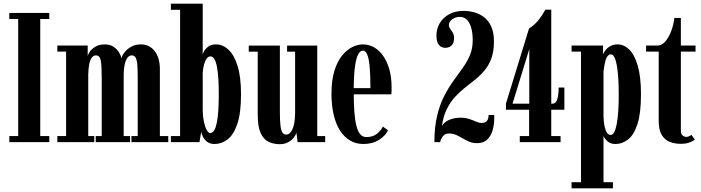

<svg xmlns="http://www.w3.org/2000/svg" viewBox="-20 -770 3798 1040"><path d="M30.5 0V-33H78.5V-667H30.5V-700H247V-667H198V-33H247V0Z M290.5 0V-33H338V-490.5H290.5V-523.5H455V-465.5Q456 -474.5 466.2 -489.8Q476.5 -505 496.8 -517.2Q517 -529.5 547.5 -529.5Q577 -529.5 596.2 -515.8Q615.5 -502 625.8 -484.2Q636 -466.5 638 -454Q641 -469.5 654.8 -487Q668.5 -504.5 691 -517Q713.5 -529.5 743 -529.5Q790 -529.5 818 -493Q846 -456.5 846 -396V-33H891.5V0H692V-33H726V-349Q726 -390 724 -416.8Q722 -443.5 715.2 -456.8Q708.5 -470 694 -470Q679.5 -470 670 -456.8Q660.5 -443.5 655.5 -421.2Q650.5 -399 650 -371.5V-33H684.5V0H498.5V-33H531V-349Q531 -410 526.2 -440Q521.5 -470 499.5 -470Q485.5 -470 476.2 -456.5Q467 -443 462.8 -419.2Q458.5 -395.5 458 -366V-33H490.5V0Z M1142.5 10Q1117.5 10 1102 -2Q1086.5 -14 1078.8 -30Q1071 -46 1070 -57L1060.5 0H905.5V-33H955.5V-717H905.5V-750H1078V-475Q1079.5 -481 1086.5 -494Q1093.5 -507 1109 -518.2Q1124.5 -529.5 1150.5 -529.5Q1186 -529.5 1216.8 -501.8Q1247.5 -474 1266.5 -414.2Q1285.5 -354.5 1285.5 -259Q1285.5 -156.5 1265.2 -97.8Q1245 -39 1212.2 -14.5Q1179.5 10 1142.5 10ZM1118.5 -49.5Q1131.5 -49.5 1140.2 -64Q1149 -78.5 1154.5 -105.8Q1160 -133 1162.5 -171.2Q1165 -209.5 1165 -257.5Q1165 -304 1162.8 -342Q1160.5 -380 1155.2 -407.5Q1150 -435 1141.2 -449.8Q1132.5 -464.5 1119.5 -464.5Q1108 -464.5 1099.2 -452.2Q1090.5 -440 1085 -419.8Q1079.5 -399.5 1078 -374.5V-171.5Q1078.5 -139.5 1084.2 -111.8Q1090 -84 1099.2 -66.8Q1108.5 -49.5 1118.5 -49.5Z M1495 11Q1462 11 1435 -1.8Q1408 -14.5 1392 -49Q1376 -83.5 1376 -149.5V-490H1327.5V-523H1496V-163Q1496 -113.5 1499.5 -87Q1503 -60.5 1510.8 -50.8Q1518.5 -41 1531 -41Q1545 -41 1555.8 -55.5Q1566.5 -70 1572.5 -96.8Q1578.5 -123.5 1578.5 -159V-490H1535V-523H1698.5V-33H1741.5V0H1592L1585.5 -52Q1583 -40 1571.8 -25.2Q1560.5 -10.5 1541.2 0.2Q1522 11 1495 11Z M1948.5 10Q1909 10 1877.2 -8.2Q1845.5 -26.5 1822.5 -61.8Q1799.5 -97 1787.5 -147.8Q1775.5 -198.5 1775.5 -263.5Q1775.5 -334.5 1791 -385.2Q1806.5 -436 1832 -467.8Q1857.5 -499.5 1887.2 -514.5Q1917 -529.5 1945.5 -529.5Q1979.5 -529.5 2008 -512.5Q2036.5 -495.5 2057.2 -464.8Q2078 -434 2089.5 -392Q2101 -350 2101 -299.5Q2101 -289.5 2101 -279.5Q2101 -269.5 2100 -259H1888.5V-292.5H1986.5Q1986.5 -367 1982 -411.8Q1977.5 -456.5 1968.5 -476.2Q1959.5 -496 1945.5 -496Q1931.5 -496 1920.2 -475.8Q1909 -455.5 1902.5 -407.5Q1896 -359.5 1896 -275.5Q1896 -213.5 1899.2 -167Q1902.5 -120.5 1910.2 -89.5Q1918 -58.5 1931.2 -43Q1944.5 -27.5 1964 -27.5Q2001 -27.5 2023 -46.2Q2045 -65 2054 -84.5L2081.5 -64.5Q2070 -36.5 2034.2 -13.2Q1998.5 10 1948.5 10Z M2563.5 5.5Q2541 5.5 2522 -2.5Q2503 -10.5 2485.5 -21Q2468 -31.5 2450.5 -39.2Q2433 -47 2412.5 -47Q2390 -47 2378.2 -31Q2366.5 -15 2364 0H2333Q2333 -83 2348 -144.2Q2363 -205.5 2386.8 -251.2Q2410.5 -297 2437 -333.5Q2463.5 -370 2487 -403Q2510.5 -436 2525.5 -471.5Q2540.5 -507 2540.5 -551.5Q2540.5 -591.5 2532.2 -620Q2524 -648.5 2508.5 -663.5Q2493 -678.5 2470 -678.5Q2454 -678.5 2440.5 -672Q2427 -665.5 2419.2 -655.5Q2411.5 -645.5 2411.5 -634Q2411.5 -624 2418.5 -614.5Q2425.5 -605 2432.5 -593.2Q2439.5 -581.5 2439.5 -564Q2439.5 -536 2426 -523.5Q2412.5 -511 2392 -511Q2370.5 -511 2357.2 -527Q2344 -543 2344 -577Q2344 -614 2361.8 -644.2Q2379.5 -674.5 2412.8 -692.8Q2446 -711 2492.5 -711Q2520 -711 2548.8 -703.2Q2577.5 -695.5 2601.8 -677Q2626 -658.5 2640.8 -626.5Q2655.5 -594.5 2655.5 -545.5Q2655.5 -492.5 2642 -455Q2628.5 -417.5 2606 -390.2Q2583.5 -363 2555.8 -340.5Q2528 -318 2499.2 -295.5Q2470.5 -273 2444.8 -245Q2419 -217 2400 -178.8Q2381 -140.5 2373.5 -86.5Q2380.5 -100.5 2395.8 -111Q2411 -121.5 2431 -127Q2451 -132.5 2473 -132.5Q2501 -132.5 2521.8 -125.5Q2542.5 -118.5 2559 -111.2Q2575.5 -104 2589 -104Q2609 -104 2617.8 -115.2Q2626.5 -126.5 2626.5 -147H2657V-125.5Q2657 -95 2648.5 -64.8Q2640 -34.5 2619.5 -14.5Q2599 5.5 2563.5 5.5Z M2795.5 0V-33H2846V-175.5H2720.5V-208.5L2845.5 -615.5Q2876 -635 2896.5 -660.8Q2917 -686.5 2934 -717.5H2966V-208.5H2972.5Q2992 -208.5 2999 -234Q3006 -259.5 3006 -296H3037V-175.5H2966V-33H3016.5V0ZM2755 -204.5 2749.5 -208.5H2847V-528L2848 -507.5Z M3076 250V217H3127V-490.5H3076V-523.5H3246.5V-475.5Q3248.5 -482 3257.5 -495Q3266.5 -508 3283.5 -518.8Q3300.5 -529.5 3325.5 -529.5Q3359.5 -529.5 3388.2 -501.8Q3417 -474 3434.5 -414.2Q3452 -354.5 3452 -259Q3452 -156.5 3432.8 -97.8Q3413.5 -39 3382 -14.5Q3350.5 10 3314 10Q3293 10 3279.2 1.5Q3265.5 -7 3258 -17.8Q3250.5 -28.5 3249 -34V217H3300V250ZM3288 -39Q3299 -39 3307 -54Q3315 -69 3320.5 -97.5Q3326 -126 3328.8 -166.5Q3331.5 -207 3331.5 -257.5Q3331.5 -308.5 3328.8 -348.8Q3326 -389 3320.8 -417.5Q3315.5 -446 3307.5 -460.8Q3299.5 -475.5 3289 -475.5Q3276.5 -475.5 3268.5 -462.5Q3260.5 -449.5 3256.2 -428.2Q3252 -407 3249 -382.5V-140Q3249.5 -112 3254 -89Q3258.5 -66 3266.8 -52.5Q3275 -39 3288 -39Z M3666.5 9Q3636.5 9 3609.2 -1Q3582 -11 3565 -38Q3548 -65 3548 -116V-490.5H3479.5V-523.5H3548Q3570 -527.5 3587.5 -549.8Q3605 -572 3616.8 -604.5Q3628.5 -637 3633 -673H3668V-523.5H3747.5V-490.5H3668V-63.5Q3668 -43 3677.8 -35.8Q3687.5 -28.5 3696 -28.5Q3705.5 -28.5 3713.2 -32.2Q3721 -36 3725 -40L3744 -13.5Q3730.5 -3.5 3711.8 2.8Q3693 9 3666.5 9Z"/></svg>

Font: Imbue 24pt
Style: Bold
Weight: 700
Designer: Tyler Finck
Foundry: Etcetera Type Company
Version: Version 1.102